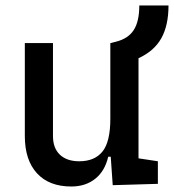

<svg xmlns="http://www.w3.org/2000/svg" viewBox="-20 -676 640 706"><path d="M242.2 9.8Q160.6 9.8 116 -38.8Q71.3 -87.4 71.3 -175.8V-517.6H174.8V-175.8Q174.8 -131.3 200.2 -107.2Q225.6 -83 271.5 -83Q328.1 -83 356.9 -118.9Q385.7 -154.8 385.7 -239.3V-517.6H386.2L405.8 -522.5Q451.2 -533.7 471.7 -565.4Q492.2 -597.2 492.2 -655.8H599.6Q599.6 -582.5 573.2 -535.4Q546.9 -488.3 489.3 -461.9V-93.8L560.5 -83V0L394.5 4.9L387.2 -99.6H377.9Q365.7 -46.9 330.1 -18.6Q294.4 9.8 242.2 9.8Z"/></svg>

Font: Cascadia Mono PL
Style: Regular
Weight: 400
Monospace: yes
Designer: Aaron Bell
Foundry: Saja Typeworks
Version: Version 2404.023; ttfautohint (v1.8.4)